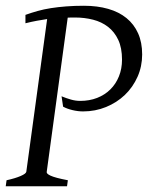

<svg xmlns="http://www.w3.org/2000/svg" viewBox="-20 -650 516 670"><path d="M476.1 -460Q476.1 -418.5 460 -382.1Q443.8 -345.7 415.8 -318.8Q387.7 -292 350.1 -276.6Q312.5 -261.2 270 -261.2Q251.5 -261.2 232.4 -265.9Q213.4 -270.5 200.2 -277.8L194.8 -314Q211.4 -307.1 227.8 -302.5Q244.1 -297.9 259.8 -297.9Q292 -297.9 318.8 -308.3Q345.7 -318.8 365 -337.9Q384.3 -356.9 395 -383.5Q405.8 -410.2 405.8 -441.9Q405.8 -482.9 392.6 -511Q379.4 -539.1 356.9 -556.4Q334.5 -573.7 304.7 -581.3Q274.9 -588.9 242.2 -588.9Q235.4 -588.9 229 -588.9Q222.7 -588.9 216.3 -588.4L143.1 -50.8Q142.1 -47.9 145 -44.4Q147.9 -41 156.2 -37.1Q164.6 -33.2 179.2 -29.3Q193.8 -25.4 216.8 -21L213.9 0H0L2.9 -21Q33.7 -27.8 52.2 -35.9Q70.8 -43.9 71.8 -50.8L144.5 -583.5Q127.4 -581.1 108.9 -577.6Q90.3 -574.2 68.8 -568.8V-598.1Q89.4 -605.5 111.1 -611.6Q132.8 -617.7 157.7 -621.6Q182.6 -625.5 211.2 -627.7Q239.7 -629.9 272.9 -629.9Q319.8 -629.9 357.4 -619.1Q395 -608.4 421.4 -586.9Q447.8 -565.4 461.9 -533.7Q476.1 -502 476.1 -460Z"/></svg>

Font: Gentium
Style: Italic
Weight: 400
Italic angle: -7°
Designer: J. Victor Gaultney
Version: Version 1.02; 2005; OFL release